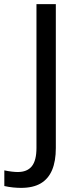

<svg xmlns="http://www.w3.org/2000/svg" viewBox="-20 -725 377 932"><path d="M82 187Q65 187 44 185Q23 183 1 178V102Q20 106 37 108Q54 110 66 110Q112 110 134.5 82Q157 54 157 -7V-705H251V-6Q251 57 233 100Q215 143 178 165Q141 187 82 187Z"/></svg>

Font: Mulish Medium
Style: Regular
Weight: 500
Designer: Vernon Adams
Foundry: Vernon Adams
Version: Version 3.603; ttfautohint (v1.8.3)